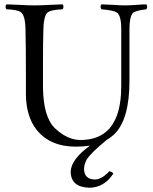

<svg xmlns="http://www.w3.org/2000/svg" viewBox="-20 -670 708 890"><path d="M505.4 134.8Q462.9 199.2 395.5 200.2Q308.6 198.2 307.6 126Q309.1 69.3 397 4.9Q366.7 9.8 332 9.8Q212.9 9.8 150.4 -67.4Q100.1 -130.9 100.1 -235.8V-320.8Q100.1 -453.6 98.1 -536.1Q96.7 -600.6 75.2 -614.7Q59.1 -625 9.8 -627Q1.5 -638.7 9.8 -649.9Q32.2 -649.4 68.4 -647.5Q112.8 -645 140.1 -645Q168.5 -645 212.9 -647.5Q249 -649.4 270 -649.9Q278.3 -638.2 270 -627Q212.9 -624.5 198.7 -610.4Q182.6 -592.8 181.2 -536.1Q179.2 -474.1 179.2 -382.8V-269Q180.2 -128.9 233.9 -76.2Q291.5 -21.5 352.1 -21Q528.3 -21 541 -235.4Q542 -255.4 542 -276.9V-536.1Q542 -598.1 521.5 -612.3Q506.3 -622.1 450.2 -627Q441.9 -638.7 450.2 -649.9Q474.1 -649.4 505.4 -647.5Q537.6 -645 560.1 -645Q579.6 -645 605.5 -647Q634.8 -649.4 658.2 -649.9Q666.5 -638.2 658.2 -627Q608.9 -621.1 596.7 -610.4Q580.1 -593.3 580.1 -536.1V-294.9Q580.1 -114.7 508.3 -46.4Q492.7 -31.7 474.6 -21.5Q398.4 41 381.3 70.8Q369.6 92.3 369.6 115.2Q371.6 161.1 419.4 162.1Q447.8 162.1 479 131.8Q482.4 128.4 486.3 124Q499 125 505.4 134.8Z"/></svg>

Font: Linux Libertine Display O
Style: Regular
Weight: 400
Designer: Philipp H. Poll
Foundry: Philipp H. Poll
Version: Version 5.0.9